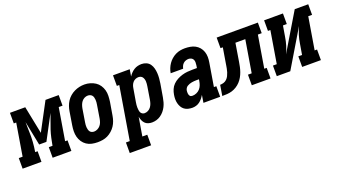

<svg xmlns="http://www.w3.org/2000/svg" viewBox="-100 -1064 3161 1791"><g transform="rotate(-20 1481.0 -168.0)"><path d="M-38 0V-105H0L53 -425H29V-530H181L236 -256L382 -530H513V-425H475L422 -105H446V0H260V-105H297V-106Q304 -144 312 -180.5Q320 -217 332 -254Q344 -291 358 -327Q372 -363 384 -400L256 -159H184L136 -399Q136 -383 136.5 -367Q137 -351 137 -336L138 -300Q140 -252 136.5 -203Q133 -154 125 -106V-105H149V0Z M705 8Q676 8 648 2Q620 -4 597 -19.5Q574 -35 558.5 -58Q543 -81 536 -108Q529 -135 529.5 -164.5Q530 -194 535 -223L556 -353Q560 -378 568.5 -402.5Q577 -427 591.5 -449.5Q606 -472 626.5 -489.5Q647 -507 671 -518.5Q695 -530 720 -535.5Q745 -541 771 -541Q800 -541 827.5 -533Q855 -525 878 -510Q901 -495 916.5 -472Q932 -449 939.5 -422Q947 -395 946 -365.5Q945 -336 941 -307L919 -177Q915 -152 906.5 -127.5Q898 -103 883.5 -81Q869 -59 848.5 -41Q828 -23 804.5 -11.5Q781 0 755.5 4Q730 8 705 8ZM708 -97Q725 -97 742 -105.5Q759 -114 770.5 -128Q782 -142 788 -159Q794 -176 797 -194L818 -324Q820 -336 821 -348Q822 -360 821 -372Q820 -384 817 -395.5Q814 -407 807 -415.5Q800 -424 789 -428.5Q778 -433 766 -433Q748 -433 731.5 -424.5Q715 -416 704 -401.5Q693 -387 687 -370Q681 -353 678 -336L657 -206Q655 -194 654 -182Q653 -170 654 -158.5Q655 -147 658 -135.5Q661 -124 667.5 -115Q674 -106 685 -101.5Q696 -97 708 -97Z M951 205V100H989L1076 -425H1052V-530H1218L1207 -462Q1218 -479 1232 -493.5Q1246 -508 1263 -518.5Q1280 -529 1299 -533.5Q1318 -538 1337 -538Q1362 -538 1384.5 -528Q1407 -518 1420.5 -498.5Q1434 -479 1440 -455.5Q1446 -432 1447.5 -407.5Q1449 -383 1447 -357.5Q1445 -332 1441 -307L1419 -177Q1415 -154 1409 -132.5Q1403 -111 1392.5 -90Q1382 -69 1366.5 -50.5Q1351 -32 1331.5 -18.5Q1312 -5 1290 1.5Q1268 8 1245 8Q1225 8 1206.5 2Q1188 -4 1175.5 -17.5Q1163 -31 1155.5 -48.5Q1148 -66 1145 -85L1114 100H1163V205ZM1209 -97Q1227 -97 1243.5 -105.5Q1260 -114 1271 -128.5Q1282 -143 1288 -160Q1294 -177 1297 -194L1318 -324Q1320 -336 1321 -348Q1322 -360 1321.5 -371.5Q1321 -383 1317.5 -394.5Q1314 -406 1307.5 -415Q1301 -424 1290.5 -428.5Q1280 -433 1268 -433Q1253 -433 1238 -426.5Q1223 -420 1212.5 -407.5Q1202 -395 1196.5 -380.5Q1191 -366 1189 -351L1167 -221Q1165 -208 1163.5 -195Q1162 -182 1162.5 -169.5Q1163 -157 1164.5 -144.5Q1166 -132 1171 -121Q1176 -110 1186.5 -103.5Q1197 -97 1209 -97Z M1646 8Q1625 8 1604 3Q1583 -2 1567 -14Q1551 -26 1541 -43.5Q1531 -61 1526 -81Q1521 -101 1521 -122.5Q1521 -144 1525 -166Q1529 -191 1539.5 -216Q1550 -241 1569.5 -260.5Q1589 -280 1613.5 -293Q1638 -306 1663.5 -313.5Q1689 -321 1715 -323.5Q1741 -326 1766 -326H1811L1815 -353Q1817 -367 1817 -381.5Q1817 -396 1811 -408Q1805 -420 1792.5 -426.5Q1780 -433 1766 -433Q1753 -433 1739 -428.5Q1725 -424 1714 -414Q1703 -404 1697 -391Q1691 -378 1688 -364H1564Q1568 -388 1577 -410.5Q1586 -433 1600 -453.5Q1614 -474 1633 -490.5Q1652 -507 1674 -518Q1696 -529 1719.5 -533.5Q1743 -538 1766 -538Q1793 -538 1819.5 -533.5Q1846 -529 1868.5 -517Q1891 -505 1907.5 -485.5Q1924 -466 1932.5 -441.5Q1941 -417 1941.5 -390Q1942 -363 1937 -335L1899 -105H1923V0H1757L1769 -75Q1759 -58 1746.5 -42.5Q1734 -27 1718 -15Q1702 -3 1683 2.5Q1664 8 1646 8Q1646 8 1646 8Q1646 8 1646 8ZM1685 -97Q1704 -97 1724 -105.5Q1744 -114 1758 -129.5Q1772 -145 1779.5 -164.5Q1787 -184 1790 -204L1793 -221H1766Q1755 -221 1743.5 -220Q1732 -219 1720.5 -217Q1709 -215 1697.5 -211Q1686 -207 1675.5 -200.5Q1665 -194 1658.5 -183.5Q1652 -173 1650 -161Q1649 -154 1649 -146.5Q1649 -139 1649.5 -132Q1650 -125 1652.5 -118.5Q1655 -112 1659 -106.5Q1663 -101 1670 -99Q1677 -97 1685 -97Z M1944 0 1961 -105Q1979 -105 1996.5 -110.5Q2014 -116 2027.5 -129Q2041 -142 2049 -158.5Q2057 -175 2062.5 -192Q2068 -209 2071 -226.5Q2074 -244 2077 -261V-262Q2077 -262 2077 -262Q2077 -262 2077 -262L2104 -425H2081V-530H2490V-425H2452L2399 -105H2423V0H2237V-105H2274L2327 -425H2229L2200 -247Q2196 -223 2191 -199Q2186 -175 2177.5 -151Q2169 -127 2156.5 -105Q2144 -83 2126.5 -64Q2109 -45 2086.5 -31Q2064 -17 2040.5 -10Q2017 -3 1992.5 -1.5Q1968 0 1944 0Z M2485 0V-105H2523L2576 -425H2552V-530H2739V-425H2701L2683 -318Q2680 -298 2675.5 -278Q2671 -258 2665 -238Q2659 -218 2651.5 -199Q2644 -180 2635 -161L2856 -530H2990V-425H2952L2899 -105H2923V0H2737V-105H2774L2792 -212Q2795 -232 2799.5 -252Q2804 -272 2810 -292Q2816 -312 2824 -331Q2832 -350 2840 -369L2619 0Z"/></g></svg>

Font: Iosevka Slab Extrabold Oblique
Style: Regular
Weight: 800
Italic angle: -9°
Monospace: yes
Designer: Belleve Invis
Foundry: Belleve Invis
Version: Version 11.1.1; ttfautohint (v1.8.3)